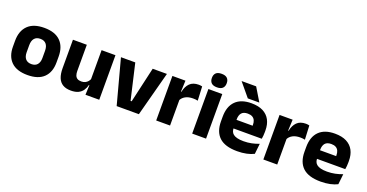

<svg xmlns="http://www.w3.org/2000/svg" viewBox="-33 -1331 3807 1990"><g transform="rotate(20 1871.0 -336.5)"><path d="M273.5 14Q154.5 14 93.8 -45.2Q33 -104.5 33 -212V-276.5Q33 -385.5 94 -445.8Q155 -506 273.5 -506Q392 -506 452.8 -445.8Q513.5 -385.5 513.5 -276.5V-212Q513.5 -104.5 453 -45.2Q392.5 14 273.5 14ZM273.5 -106.5Q316 -106.5 338.2 -132.2Q360.5 -158 360.5 -205.5V-283Q360.5 -333 338.2 -359Q316 -385 273.5 -385Q231 -385 208.8 -359Q186.5 -333 186.5 -283V-205.5Q186.5 -158 208.8 -132.2Q231 -106.5 273.5 -106.5Z M746 -491.5V-202.5Q746 -175.5 753 -155.8Q760 -136 776.5 -125.2Q793 -114.5 821.5 -114.5Q845.5 -114.5 863.2 -123Q881 -131.5 893.2 -146Q905.5 -160.5 911.5 -178L935 -106.5H909Q901 -73.5 882.8 -46.5Q864.5 -19.5 832.8 -4Q801 11.5 751.5 11.5Q697 11.5 661.8 -9.8Q626.5 -31 609.8 -73Q593 -115 593 -178V-491.5ZM1062 -491.5V0H910L915 -123L909 -137V-491.5Z M1383 -100 1472.5 -491.5H1629.5L1499 0H1254L1122.5 -491.5H1280.5L1371 -100Z M1840 -276 1798 -369H1834Q1846 -430 1880.8 -464.8Q1915.5 -499.5 1979 -499.5Q1990 -499.5 1999.2 -498Q2008.5 -496.5 2017 -494.5L2024.5 -340Q2014 -343 2000 -344.2Q1986 -345.5 1971.5 -345.5Q1922.5 -345.5 1889 -327.2Q1855.5 -309 1840 -276ZM1690 0V-491.5H1834L1827.5 -334.5L1843 -332.5V0Z M2087 0V-491.5H2240V0ZM2163.5 -538Q2120.5 -538 2101 -557.8Q2081.5 -577.5 2081.5 -611V-614.5Q2081.5 -648 2101 -667.5Q2120.5 -687 2163.5 -687Q2205.5 -687 2225.2 -667.5Q2245 -648 2245 -614.5V-611Q2245 -577 2225.2 -557.5Q2205.5 -538 2163.5 -538Z M2586 12.5Q2452 12.5 2388 -47.2Q2324 -107 2324 -221.5V-272.5Q2324 -385.5 2384 -445.8Q2444 -506 2558.5 -506Q2635.5 -506 2686.8 -479.8Q2738 -453.5 2763.8 -405Q2789.5 -356.5 2789.5 -288.5V-272Q2789.5 -253 2787.8 -233.2Q2786 -213.5 2783 -196.5H2645Q2647 -225.5 2647.5 -251.2Q2648 -277 2648 -298Q2648 -328.5 2638.5 -349.2Q2629 -370 2609.2 -381Q2589.5 -392 2558.5 -392Q2512.5 -392 2491.2 -367.2Q2470 -342.5 2470 -297V-252L2471 -235.5V-200.5Q2471 -181.5 2477.2 -164.5Q2483.5 -147.5 2499.2 -134.8Q2515 -122 2542.8 -114.8Q2570.5 -107.5 2613.5 -107.5Q2659 -107.5 2701 -116.2Q2743 -125 2781.5 -140L2769 -25Q2735 -7.5 2688.5 2.5Q2642 12.5 2586 12.5ZM2405 -196.5V-291H2752V-196.5ZM2542.5 -687 2630 -542V-540H2504L2383.5 -685V-687Z M3022 -276 2980 -369H3016Q3028 -430 3062.8 -464.8Q3097.5 -499.5 3161 -499.5Q3172 -499.5 3181.2 -498Q3190.5 -496.5 3199 -494.5L3206.5 -340Q3196 -343 3182 -344.2Q3168 -345.5 3153.5 -345.5Q3104.5 -345.5 3071 -327.2Q3037.5 -309 3022 -276ZM2872 0V-491.5H3016L3009.5 -334.5L3025 -332.5V0Z M3507 12.5Q3373 12.5 3309 -47.2Q3245 -107 3245 -221.5V-272.5Q3245 -385.5 3305 -445.8Q3365 -506 3479.5 -506Q3556.5 -506 3607.8 -479.8Q3659 -453.5 3684.8 -405Q3710.5 -356.5 3710.5 -288.5V-272Q3710.5 -253 3708.8 -233.2Q3707 -213.5 3704 -196.5H3566Q3568 -225.5 3568.5 -251.2Q3569 -277 3569 -298Q3569 -328.5 3559.5 -349.2Q3550 -370 3530.2 -381Q3510.5 -392 3479.5 -392Q3433.5 -392 3412.2 -367.2Q3391 -342.5 3391 -297V-252L3392 -235.5V-200.5Q3392 -181.5 3398.2 -164.5Q3404.5 -147.5 3420.2 -134.8Q3436 -122 3463.8 -114.8Q3491.5 -107.5 3534.5 -107.5Q3580 -107.5 3622 -116.2Q3664 -125 3702.5 -140L3690 -25Q3656 -7.5 3609.5 2.5Q3563 12.5 3507 12.5ZM3326 -196.5V-291H3673V-196.5Z"/></g></svg>

Font: Anek Gujarati Medium
Style: Bold
Weight: 700
Version: Version 1.003